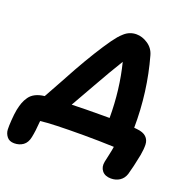

<svg xmlns="http://www.w3.org/2000/svg" viewBox="-209 -887 1191 1204"><g transform="rotate(20 386.5 -285.5)"><path d="M657.2 167Q617.2 167 597.4 142.6Q577.6 118.2 585 81.1Q586.4 73.7 595.5 33.2Q604.5 -7.3 606.9 -25.9Q503.4 -29.8 405.8 -29.8Q191.4 -29.8 117.2 -20Q112.3 50.3 103 92.8Q95.2 131.3 70.3 149.2Q45.4 167 11.2 167Q-21.5 167 -37.8 145.8Q-54.2 124.5 -55.2 99.1Q-56.2 78.1 -53.5 37.4Q-50.8 -3.4 -44.9 -35.2Q-38.6 -64.9 -31 -85.4Q-23.4 -106 -8.8 -127Q5.9 -147.9 30.8 -160.4Q55.7 -172.9 90.8 -176.8Q115.2 -219.7 157.7 -297.6Q200.2 -375.5 210.9 -395Q294.4 -543.9 363.8 -642.1Q379.9 -664.1 391.8 -678.2Q403.8 -692.4 420.9 -707.5Q438 -722.7 457.8 -730.2Q477.5 -737.8 500 -737.8Q539.1 -737.8 576.4 -712.9Q613.8 -688 626 -644Q688.5 -420.9 686 -182.1Q689 -181.6 695.8 -181.2Q702.6 -180.7 705.1 -180.2Q747.1 -176.3 767.3 -157Q787.6 -137.7 788.6 -106.9Q789.6 -76.2 782.2 -35.2Q764.6 53.7 750 103Q739.7 134.3 714.8 150.6Q689.9 167 657.2 167ZM361.8 -349.1Q315.9 -267.1 268.1 -184.1Q356.4 -187 477.1 -187H520Q520 -376 477.1 -545.9Q422.9 -458 361.8 -349.1Z"/></g></svg>

Font: Shantell Sans Bouncy
Style: Italic
Weight: 800
Italic angle: -11.31°
Designer: Stephen Nixon, Anya Danilova, Shantell Martin
Foundry: Arrow Type
Version: Version 1.006;[9816181b4]